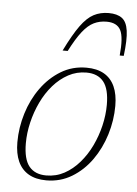

<svg xmlns="http://www.w3.org/2000/svg" viewBox="-52 -736 563 787"><g transform="rotate(5 230.0 -343.0)"><path d="M292.5 -464.5Q335.5 -464.5 364.8 -447.8Q394 -431 408.8 -398.5Q423.5 -366 423.5 -319Q423.5 -259 405.5 -200.5Q387.5 -142 353.8 -94.5Q320 -47 272.8 -18.5Q225.5 10 168 10Q124.5 10 95.2 -7Q66 -24 51.2 -56.5Q36.5 -89 36.5 -135.5Q36.5 -195.5 54.5 -254.2Q72.5 -313 106.5 -360.2Q140.5 -407.5 187.5 -436Q234.5 -464.5 292.5 -464.5ZM166 -10Q206.5 -10 240.5 -28.5Q274.5 -47 302 -78.8Q329.5 -110.5 348.8 -150.8Q368 -191 378.2 -234.5Q388.5 -278 388.5 -320Q388.5 -385.5 364.5 -415Q340.5 -444.5 294 -444.5Q254 -444.5 219.8 -426Q185.5 -407.5 158 -376Q130.5 -344.5 111.2 -304Q92 -263.5 81.8 -220Q71.5 -176.5 71.5 -134.5Q71.5 -69 95.5 -39.5Q119.5 -10 166 -10ZM358 -659.5Q329.5 -659.5 305.8 -648Q282 -636.5 259 -607.2Q236 -578 209.5 -526H188.5Q222 -594 248.5 -630.5Q275 -667 302.2 -681.2Q329.5 -695.5 363.5 -695.5Q398.5 -695.5 418.2 -681Q438 -666.5 443.2 -629.8Q448.5 -593 440 -526H423.5Q431 -601.5 416 -630.5Q401 -659.5 358 -659.5Z"/></g></svg>

Font: Newsreader ExtraLight
Style: Italic
Weight: 250
Italic angle: -17°
Designer: Hugues Gentile
Foundry: Production Type
Version: Version 1.003